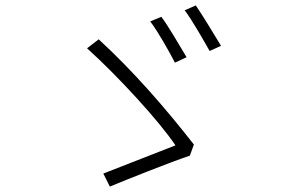

<svg xmlns="http://www.w3.org/2000/svg" viewBox="-20 -752 1040 708"><path d="M661 -714C688 -679 729 -606 753 -564L795 -583C771 -623 726 -697 702 -732ZM534 -673C561 -638 603 -564 625 -521L668 -541C644 -581 600 -657 575 -690ZM695 -219C587 -357 473 -488 344 -607L301 -574C413 -473 566 -307 627 -216L361 -112L385 -64C448 -90 600 -151 680 -178Z"/></svg>

Font: Spoqa Han Sans Neo Light
Style: Regular
Weight: 300
Designer: [Spoqa Han Sans Neo] Dong-huui Kim ___ Younghwa Kang ___ Yujin Lee ___ [Noto Sans] Ryoko NISHIZUKA ____ (kana & ideograp
Foundry: Spoqa (http://www.spoqa-han-sans.com)
Version: Version 1.100;hotconv 1.0.109;makeotfexe 2.5.65596